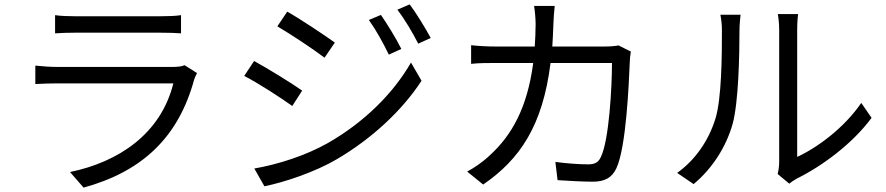

<svg xmlns="http://www.w3.org/2000/svg" viewBox="-20 -814 4040 875"><path d="M231 -745V-662C258 -664 290 -665 321 -665H713C747 -665 781 -664 805 -662V-745C781 -741 746 -740 714 -740H321C289 -740 257 -741 231 -745ZM878 -481 821 -517C810 -511 789 -509 766 -509H239C212 -509 178 -511 141 -515V-431C177 -433 215 -434 239 -434H770C713 -205 522 -76 299 -30L361 41C627 -32 793 -187 865 -452C867 -459 873 -472 878 -481Z M1847 -794 1791 -770C1825 -725 1859 -668 1886 -615L1943 -641C1918 -687 1874 -759 1847 -794ZM1289 -761 1244 -694C1302 -660 1411 -588 1459 -551L1506 -620C1463 -651 1348 -728 1289 -761ZM1716 -746 1661 -723C1694 -677 1727 -617 1752 -565L1809 -591C1786 -638 1741 -710 1716 -746ZM1138 -536 1093 -468C1154 -437 1262 -367 1312 -331L1357 -401C1314 -432 1197 -504 1138 -536ZM1139 -46 1185 35C1278 16 1416 -30 1516 -89C1676 -183 1814 -312 1901 -446L1853 -529C1772 -388 1640 -257 1474 -162C1373 -105 1248 -65 1139 -46Z M2508 -787H2414C2418 -763 2421 -726 2421 -704C2421 -668 2419 -634 2417 -602H2241C2203 -602 2162 -604 2127 -608V-523C2162 -527 2203 -527 2242 -527H2410C2383 -321 2311 -196 2212 -106C2182 -77 2141 -49 2109 -32L2182 27C2349 -88 2453 -240 2489 -527H2769C2769 -420 2756 -174 2718 -98C2707 -73 2689 -65 2660 -65C2618 -65 2565 -69 2511 -76L2521 7C2573 10 2631 14 2682 14C2737 14 2769 -5 2789 -47C2834 -143 2846 -434 2850 -530C2850 -543 2852 -562 2855 -579L2799 -607C2782 -604 2762 -602 2735 -602H2497C2499 -635 2501 -669 2502 -705C2503 -729 2505 -764 2508 -787Z M3524 -21 3577 23C3584 17 3595 9 3611 0C3727 -57 3866 -160 3952 -277L3905 -345C3828 -232 3705 -141 3613 -99V-676C3613 -714 3616 -743 3617 -750H3525C3526 -743 3531 -714 3531 -676V-77C3531 -57 3528 -37 3524 -21ZM3066 -26 3141 25C3225 -45 3289 -143 3319 -250C3346 -350 3350 -564 3350 -675C3350 -705 3354 -735 3355 -747H3263C3267 -726 3270 -704 3270 -674C3270 -563 3269 -363 3240 -272C3210 -175 3150 -86 3066 -26Z"/></svg>

Font: DAIFUKU Sans JP
Style: Regular
Weight: 400
Designer: Original font ‘Source Han Sans JP’ : Ryoko NISHIZUKA  (kana, bopomofo & ideographs); Paul D. Hunt (Latin, Greek & Cyrill
Foundry: Daifuku
Version: Version 1.001